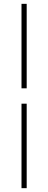

<svg xmlns="http://www.w3.org/2000/svg" viewBox="-20 -840 251 1000"><path d="M119 -300V140H92V-300ZM92 -380V-820H119V-380Z"/></svg>

Font: Kalnia Glaze Thin SemiBold
Style: Regular
Weight: 600
Version: Version 1.110